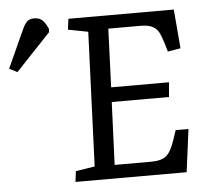

<svg xmlns="http://www.w3.org/2000/svg" viewBox="-235 -769 887 824"><g transform="rotate(-5 208.0 -357.5)"><path d="M-109.9 -671.9Q-100.1 -694.3 -89.1 -704.6Q-78.1 -714.8 -59.1 -714.8Q-35.6 -714.8 -22.7 -702.1Q-9.8 -689.5 1 -664.1L0 -649.9L-149.9 -491.2L-184.1 -508.8ZM168 -637.2 82 -653.8 87.9 -700.2H542L556.2 -532.2L501 -522.9L490.2 -559.1Q480 -593.3 470.5 -609.6Q460.9 -626 443.1 -634.5Q425.3 -643.1 394 -643.1H254.9L245.1 -391.1H494.1L488.8 -328.1H242.2L231 -58.1H388.2Q433.1 -58.1 453.9 -75.7Q474.6 -93.3 491.2 -143.1L504.9 -184.1H560.1L536.1 0H57.1L63 -45.9L145 -59.1Z"/></g></svg>

Font: Literata Book
Style: Italic
Weight: 400
Italic angle: -3°
Designer: Latin by Veronika Burian and Jose Scaglione. Greek by Irene Vlachou. Cyrillic by Vera Evstafieva
Foundry: TypeTogether
Version: Version 1.003;PS 001.003;hotconv 1.0.88;makeotf.lib2.5.64775